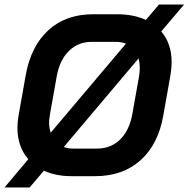

<svg xmlns="http://www.w3.org/2000/svg" viewBox="-38 -771 834 849"><path d="M675 -632Q721 -578 721 -496Q721 -472 716 -440L684 -260Q662 -133 583.5 -62.5Q505 8 383 8H277Q210 8 156 -16L93 58H-18L87 -67Q39 -123 39 -207Q39 -230 44 -260L76 -440Q99 -567 176 -637.5Q253 -708 374 -708H480Q552 -708 607 -683L665 -751H776ZM179 -230Q179 -209 186 -184L519 -578Q498 -586 474 -586H368Q308 -586 267 -546Q226 -506 213 -434L183 -266Q179 -240 179 -230ZM580 -471Q580 -493 575 -513L244 -121Q261 -114 285 -114H391Q452 -114 493 -154Q534 -194 547 -266L577 -434Q580 -454 580 -471Z"/></svg>

Font: Bai Jamjuree
Style: Bold Italic
Weight: 700
Italic angle: -10°
Designer: Katatrad Aksorn Co.,Ltd.
Foundry: Cadson Demak Co.,Ltd.
Version: Version 1.000; ttfautohint (v1.6)